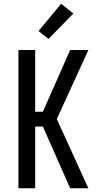

<svg xmlns="http://www.w3.org/2000/svg" viewBox="-20 -1001 540 1021"><path d="M78 0V-735H167V-407H208L353 -735H450L282 -368L450 0H353L208 -328H167V0ZM238 -794 185 -836 305 -981 370 -929Z"/></svg>

Font: Iosevka Custom Medium
Style: Regular
Weight: 500
Monospace: yes
Designer: Belleve Invis
Foundry: Belleve Invis
Version: Version 32.5.0; ttfautohint (v1.8.4)